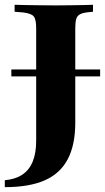

<svg xmlns="http://www.w3.org/2000/svg" viewBox="-37 -591 439 804"><path d="M10.5 -271V-300H382.3V-271ZM114.5 -201.6V-472.6Q114.5 -510.5 104 -522.6Q93.5 -534.7 61.3 -538.7L24.2 -541.9V-571Q44.4 -570.2 71 -569.8Q97.6 -569.4 127 -569Q156.5 -568.5 183.9 -568.5H196H208.1Q233.1 -568.5 260.1 -569Q287.1 -569.4 311.3 -569.8Q335.5 -570.2 352.4 -571V-541.9L329.8 -539.5Q308.9 -537.1 297.6 -531Q286.3 -525 282.3 -511.7Q278.2 -498.4 278.2 -472.6V-201.6ZM-16.9 192.7V163.7Q27.4 159.7 56.5 140.3Q85.5 121 100 85.5Q114.5 50 114.5 -2.4V-201.6H278.2V-77.4Q278.2 15.3 246.8 75.4Q215.3 135.5 150.4 164.1Q85.5 192.7 -16.9 192.7Z"/></svg>

Font: Playfair 5pt SemiExpanded Light Black
Style: Regular
Weight: 900
Version: Version 2.203